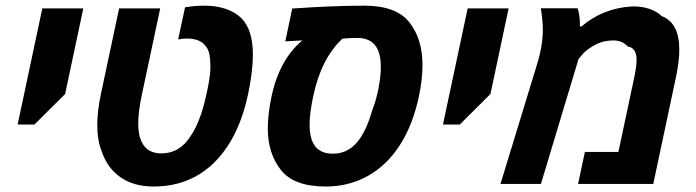

<svg xmlns="http://www.w3.org/2000/svg" viewBox="-20 -662 2506 691"><path d="M132.3 -631.8H279.8L214.4 -323.7L104 -213.9H43.5Z M344.7 -121.1Q330.1 -158.2 330.1 -213.4Q330.1 -260.7 342.8 -321.8L408.7 -631.8H556.6L490.7 -321.8Q477.5 -260.3 477.5 -217.8Q477.5 -172.9 491.7 -147.9Q511.2 -109.9 561 -109.9Q626 -109.9 665 -170.9Q695.8 -214.4 716.3 -294.4Q737.3 -378.4 737.3 -420.9Q737.3 -446.8 733.9 -465.3Q730.5 -483.9 720.2 -496.1Q700.2 -523.4 651.9 -523.4Q640.1 -523.4 621.1 -520L646 -635.7Q682.6 -641.6 715.8 -641.6Q758.3 -641.6 793 -629.9Q827.6 -618.2 850.1 -595.2Q890.1 -553.7 890.1 -464.8Q890.1 -405.3 872.6 -321.8Q848.1 -207.5 795.9 -131.3Q741.2 -50.3 660.2 -15.6Q602.5 9.3 532.7 9.3Q460.9 9.3 412.8 -24.7Q364.7 -58.6 344.7 -121.1Z M943.8 -199.2Q943.8 -250.5 957.5 -315.9Q985.8 -448.2 1068.4 -516.6L1006.8 -513.2L1031.7 -631.3Q1180.7 -641.6 1291.5 -641.6Q1406.2 -641.6 1453.4 -581.5Q1500.5 -521.5 1500.5 -428.7Q1500.5 -376 1487.8 -315.9Q1465.8 -211.9 1418.7 -139.2Q1371.6 -66.4 1303.5 -28.6Q1235.4 9.3 1151.9 9.3Q1037.6 9.3 990.7 -50.5Q943.8 -110.4 943.8 -199.2ZM1319.8 -265.6Q1334.5 -302.7 1342.5 -345.7Q1350.6 -388.7 1350.6 -420.4Q1350.6 -477.5 1326.7 -502.9Q1316.9 -513.7 1301.8 -519.5Q1286.6 -525.4 1268.1 -525.4Q1234.4 -525.4 1212.4 -522.9Q1173.3 -485.8 1147.5 -434.8Q1121.6 -383.8 1107.4 -315.9Q1094.2 -255.4 1094.2 -213.4Q1094.2 -161.1 1114.7 -135Q1135.3 -108.9 1178.2 -108.9Q1228.5 -108.9 1262.7 -147.2Q1296.9 -185.5 1319.8 -265.6Z M1663.1 -631.8H1810.5L1745.1 -323.7L1634.8 -213.9H1574.2Z M1933.6 -555.7Q1933.6 -571.8 1931.4 -594.5Q1929.2 -617.2 1926.3 -632.3H2058.6Q2065.9 -610.4 2066.9 -584V-566.9H2073.2Q2109.9 -599.1 2155.8 -617.4Q2201.7 -635.7 2252.9 -638.7Q2285.6 -640.1 2314.7 -630.9Q2343.8 -621.6 2361.3 -604Q2424.8 -580.1 2424.8 -482.4Q2424.8 -439.9 2411.6 -378.9L2331.1 0H2060.5L2085 -115.2H2205.6L2261.7 -378.9Q2271 -420.9 2271 -448.2Q2271 -466.3 2263.7 -479.2Q2256.3 -492.2 2239.3 -494.6Q2219.7 -516.6 2187 -516.6Q2173.8 -516.6 2155.8 -513.2Q2134.3 -508.8 2110.1 -493.9Q2085.9 -479 2073.7 -463.4L2062 -449.2L1926.8 0H1781.2L1911.6 -426.8Q1933.6 -495.6 1933.6 -555.7Z"/></svg>

Font: Viking Open Sans
Style: Bold Italic
Weight: 700
Italic angle: -12°
Foundry: Ascender Corporation
Version: Version 2.000